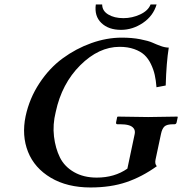

<svg xmlns="http://www.w3.org/2000/svg" viewBox="-20 -826 812 856"><path d="M678.2 -806.2Q663.1 -754.9 617.2 -723.9Q571.3 -692.9 519.5 -692.9Q463.9 -692.9 431.9 -723.6Q399.9 -754.4 407.2 -806.2H435.5Q435.5 -777.8 462.4 -761.5Q489.3 -745.1 530.3 -745.1Q569.3 -745.1 605 -761.7Q640.6 -778.3 651.4 -806.2ZM697.8 -229 673.3 -113.8Q669.4 -95.2 679.2 -85Q613.3 -37.6 543.5 -13.9Q473.6 9.8 383.8 9.8Q279.8 9.8 206.8 -33.4Q133.8 -76.7 105 -148.9Q76.2 -221.2 94.2 -308.1Q111.3 -387.7 155.8 -455.1Q200.2 -522.5 259.5 -565.9Q318.8 -609.4 387.2 -633.8Q455.6 -658.2 522.9 -658.2Q568.8 -658.2 605.2 -651.1Q641.6 -644 659.4 -636Q677.2 -627.9 696.8 -620.8Q716.3 -613.8 732.4 -613.8Q721.7 -546.9 718.8 -444.8L677.7 -437Q675.3 -467.8 669.9 -491.9Q664.6 -516.1 652.8 -540.5Q641.1 -564.9 623.8 -581.1Q606.4 -597.2 578.1 -607.2Q549.8 -617.2 513.2 -617.2Q420.4 -617.2 337.9 -535.2Q255.4 -453.1 228.5 -327.1Q214.4 -270.5 220.7 -217.5Q227.1 -164.6 247.3 -123.8Q267.6 -83 310.3 -58.6Q353 -34.2 411.1 -34.2Q490.7 -34.2 547.9 -74.2L580.6 -229Q583.5 -244.1 575.9 -253.9Q568.4 -263.7 553.5 -267.8Q538.6 -272 517.6 -272H503.9Q496.1 -272 497.6 -280.8L502.4 -304.2L504.9 -306.2Q601.6 -304.2 640.6 -304.2L771 -306.2L772.5 -304.2L767.6 -280.8Q765.6 -272 757.8 -272H752Q723.6 -272 713.1 -262Q702.6 -252 697.8 -229Z"/></svg>

Font: Linux Libertine Slanted
Style: Semibold Slanted
Weight: 600
Designer: Philipp H. Poll
Foundry: Philipp H. Poll
Version: Version 5.1.1